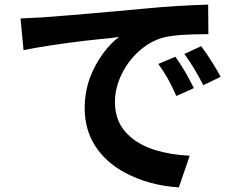

<svg xmlns="http://www.w3.org/2000/svg" viewBox="-20 -766 1040 832"><path d="M167 -691Q256 -697 490 -718L599 -728Q742 -742 882 -746L883 -618Q746 -618 690 -604Q631 -588 582.5 -544.5Q534 -501 506 -442Q478 -383 478 -324Q478 -230 544 -174Q626 -101 802 -91L755 46Q626 38 521 -18Q439 -62 393 -133Q347 -204 347 -297Q347 -367 370 -430Q392 -487 426 -533.5Q460 -580 496 -606L451 -600Q445 -600 429 -598L344 -589Q190 -570 82 -549L69 -686Q98 -687 128 -689Q158 -691 167 -691ZM820 -384 744 -350Q725 -394 707 -425.5Q689 -457 666 -489L740 -520Q782 -462 820 -384ZM936 -433 861 -397Q820 -477 779 -532L852 -566Q906 -491 936 -433Z"/></svg>

Font: Merged Yaku Han JP
Style: Bold
Weight: 700
Designer: Ryoko NISHIZUKA 西塚涼子 (kana, bopomofo & ideographs); Paul D. Hunt (Latin, Greek & Cyrillic); Sandoll Communications 산돌커뮤니
Foundry: Adobe
Version: Version 2.004